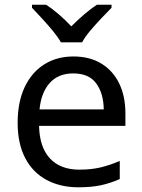

<svg xmlns="http://www.w3.org/2000/svg" viewBox="-20 -786 604 816"><path d="M292 -546Q361 -546 410.5 -516Q460 -486 486.5 -431.5Q513 -377 513 -304V-251H146Q148 -160 192.5 -112.5Q237 -65 317 -65Q368 -65 407.5 -74.5Q447 -84 489 -102V-25Q448 -7 408 1.5Q368 10 313 10Q237 10 178.5 -21Q120 -52 87.5 -113.5Q55 -175 55 -264Q55 -352 84.5 -415Q114 -478 167.5 -512Q221 -546 292 -546ZM291 -474Q228 -474 191.5 -433.5Q155 -393 148 -321H421Q420 -389 389 -431.5Q358 -474 291 -474ZM239 -606Q226 -629 204 -655.5Q182 -682 158 -708Q134 -734 116 -753V-766H176Q202 -749 230 -725Q258 -701 283 -674Q310 -701 338 -725Q366 -749 392 -766H454V-753Q435 -734 410.5 -708Q386 -682 363.5 -655.5Q341 -629 329 -606Z"/></svg>

Font: Noto Sans Old Sogdian
Style: Regular
Weight: 400
Designer: Monotype Design Team
Foundry: Monotype Imaging Inc.
Version: Version 2.002; ttfautohint (v1.8.4.7-5d5b)